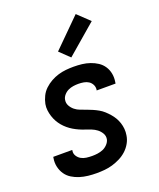

<svg xmlns="http://www.w3.org/2000/svg" viewBox="-144 -858 787 953"><g transform="rotate(-20 250.0 -381.0)"><path d="M201 8Q178 8 155.5 5.5Q133 3 112 -3.5Q91 -10 72.5 -21.5Q54 -33 42 -50.5Q30 -68 25 -90Q20 -112 24 -135L25 -142H125V-139Q122 -124 130 -111Q138 -98 150.5 -91Q163 -84 178 -82Q193 -80 209 -80Q223 -80 237.5 -82Q252 -84 265.5 -89.5Q279 -95 290.5 -107Q302 -119 305 -133Q308 -150 299.5 -164.5Q291 -179 278.5 -188.5Q266 -198 251 -204Q236 -210 220.5 -215Q205 -220 190.5 -226.5Q176 -233 162.5 -241Q149 -249 136.5 -259.5Q124 -270 114 -282Q104 -294 96.5 -307.5Q89 -321 84 -336.5Q79 -352 77 -368.5Q75 -385 78 -402Q82 -422 91.5 -441.5Q101 -461 117 -476Q133 -491 152 -501.5Q171 -512 191 -518Q211 -524 231.5 -526Q252 -528 272 -528Q295 -528 316.5 -525.5Q338 -523 358.5 -516Q379 -509 396.5 -497.5Q414 -486 425.5 -468.5Q437 -451 441 -429.5Q445 -408 441 -385L440 -378H340L341 -381Q343 -396 336.5 -408.5Q330 -421 319 -428Q308 -435 294 -437.5Q280 -440 265 -440Q252 -440 238.5 -438Q225 -436 212 -430Q199 -424 189 -412.5Q179 -401 177 -388Q174 -371 182 -356.5Q190 -342 202.5 -332Q215 -322 230 -316.5Q245 -311 260 -305.5Q275 -300 290 -293.5Q305 -287 319 -279Q333 -271 344.5 -260.5Q356 -250 366.5 -238Q377 -226 385 -212.5Q393 -199 398 -183.5Q403 -168 404.5 -151.5Q406 -135 403 -118Q400 -97 389 -77.5Q378 -58 361.5 -43Q345 -28 325 -18Q305 -8 284.5 -2Q264 4 243 6Q222 8 201 8ZM278 -575 226 -625 372 -770 435 -710Z"/></g></svg>

Font: Iosevka Term Curly SmBd Obl
Style: Regular
Weight: 600
Italic angle: -9°
Designer: Belleve Invis
Foundry: Belleve Invis
Version: Version 32.3.0